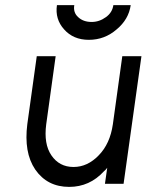

<svg xmlns="http://www.w3.org/2000/svg" viewBox="-20 -720 574 752"><path d="M203 -700Q195 -645 231 -605Q267 -564 328 -564Q390 -564 437 -605Q484 -644 492 -700H424Q420 -671 395 -653Q369 -634 339 -634Q306 -634 286 -653Q266 -671 271 -700ZM124 -500 87 -234Q80 -179 87.5 -134.5Q95 -90 118 -56Q165 12 251 12Q331 12 387 -49Q391 -52 394 -55.5Q397 -59 400 -63L391 0H464L534 -500H459L422 -233Q411 -157 367 -112Q323 -66 268 -66Q212 -66 181 -112Q151 -156 161 -233L198 -500Z"/></svg>

Font: Unageo
Style: Regular-Italic
Weight: 400
Designer: Richard Sepsi
Foundry: Richard Sepsi
Version: Version 2.000